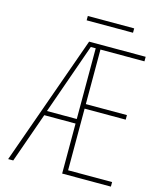

<svg xmlns="http://www.w3.org/2000/svg" viewBox="-123 -932 847 1020"><g transform="rotate(15 300.0 -422.0)"><path d="M343 -689V-389H569V-364H343V-25H585V0H317V-275H145L48 0H20L274 -714H585V-689ZM317 -300V-689H290L153 -300ZM232 -844H487V-820H232Z"/></g></svg>

Font: Noto Sans Mono UI Thin
Style: Regular
Weight: 250
Monospace: yes
Designer: Monotype Design team
Foundry: Monotype Imaging Inc.
Version: Version 1.000